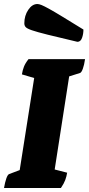

<svg xmlns="http://www.w3.org/2000/svg" viewBox="-21 -935 443 955"><path d="M-1 0Q4 -29 10.5 -47.5Q17 -66 24 -69L77 -89L149 -547L88 -565Q91 -585 98 -603Q105 -621 121 -641H402Q398 -612 391 -593Q384 -574 377 -572L323 -555L251 -92L313 -76Q310 -57 303.5 -39.5Q297 -22 282 0ZM364 -727Q270 -749 216 -762.5Q162 -776 137.5 -784.5Q113 -793 106.5 -800.5Q100 -808 100 -819Q100 -857 119.5 -886Q139 -915 165 -915Q173 -915 185.5 -910Q198 -905 222.5 -891.5Q247 -878 288 -853Q329 -828 394 -788Q394 -766 387 -746.5Q380 -727 364 -727Z"/></svg>

Font: Petrona Black
Style: Italic
Weight: 900
Italic angle: -9°
Designer: Ringo R. Seeber
Foundry: Ringo R. Seeber
Version: Version 2.001; ttfautohint (v1.8.3)